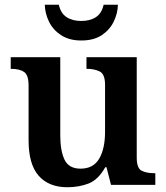

<svg xmlns="http://www.w3.org/2000/svg" viewBox="-20 -776 696 806"><path d="M263 10Q185 10 142.5 -38Q100 -86 100 -187V-417Q100 -461 81 -474Q62 -487 27 -487H25V-536H233V-208Q233 -143 251 -105.5Q269 -68 318 -68Q372 -68 396.5 -110Q421 -152 421 -223V-420Q421 -465 398.5 -476Q376 -487 346 -487H343V-536H554V-114Q554 -70 574.5 -59.5Q595 -49 626 -49H632V0H446L427 -74H422Q392 -21 351.5 -5.5Q311 10 263 10ZM321 -606Q271 -606 237 -628Q203 -650 186 -684.5Q169 -719 168 -756H227Q235 -720 259.5 -704Q284 -688 321 -688Q358 -688 382.5 -704Q407 -720 415 -756H475Q474 -719 457 -684.5Q440 -650 406.5 -628Q373 -606 321 -606Z"/></svg>

Font: Noto Naskh Arabic SemiBold
Style: Regular
Weight: 600
Designer: Monotype Design Team, David Williams, Mohamad Dakak and Nizar Qandah
Foundry: Monotype Imaging Inc.
Version: Version 2.016